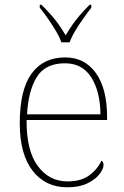

<svg xmlns="http://www.w3.org/2000/svg" viewBox="-20 -786 529 816"><path d="M266 10Q173 10 118.5 -60.5Q64 -131 64 -262Q64 -404 114 -473Q164 -542 257 -542Q340 -542 387.5 -475.5Q435 -409 435 -290V-276H93Q92 -146 140.5 -80.5Q189 -15 267 -15Q324 -15 359 -40.5Q394 -66 411 -103Q416 -100 418 -96Q420 -92 420 -85Q420 -68 402.5 -45.5Q385 -23 351 -6.5Q317 10 266 10ZM407 -300Q406 -397 368 -457Q330 -517 256 -517Q172 -517 136 -458Q100 -399 95 -300ZM241 -606Q233 -629 217 -655.5Q201 -682 183 -708Q165 -734 149 -753V-766H156Q181 -741 198.5 -721Q216 -701 230 -681Q244 -661 259 -636Q274 -661 288 -681Q302 -701 319 -721Q336 -741 361 -766H368V-753Q353 -734 334.5 -708Q316 -682 300 -655.5Q284 -629 276 -606Z"/></svg>

Font: Noto Rashi Hebrew Thin
Style: Regular
Weight: 250
Version: Version 1.006